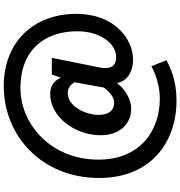

<svg xmlns="http://www.w3.org/2000/svg" viewBox="12 -804 982 1047"><g transform="rotate(-90 503.5 -281.0)"><path d="M478 190C558 190 630 173 698 135L665 53C617 80 551 99 490 99C308 99 156 -13 156 -236C156 -494 349 -661 545 -661C763 -661 856 -520 856 -351C856 -221 785 -139 716 -139C662 -139 644 -173 662 -246L711 -490H620L604 -443H602C583 -482 553 -499 515 -499C385 -499 289 -358 289 -225C289 -121 349 -57 435 -57C482 -57 539 -88 572 -133H574C585 -77 637 -47 701 -47C816 -47 951 -151 951 -356C951 -589 798 -752 557 -752C286 -752 56 -545 56 -232C56 51 252 190 478 190ZM466 -150C427 -150 400 -177 400 -233C400 -306 446 -403 519 -403C544 -403 563 -391 578 -366L549 -206C517 -166 492 -150 466 -150Z"/></g></svg>

Font: Noto Sans CJK JP Bold
Style: Regular
Weight: 700
Designer: Ryoko NISHIZUKA (kana & ideographs); Paul D. Hunt (Latin, Greek & Cyrillic); Wenlong ZHANG (bopomofo); Sandoll Communica
Foundry: Adobe Systems Incorporated
Version: Version 1.004;PS 1.004;hotconv 1.0.82;makeotf.lib2.5.63406